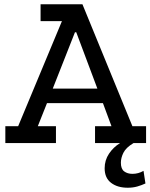

<svg xmlns="http://www.w3.org/2000/svg" viewBox="-20 -670 704 899"><path d="M661 189Q644 197 623.5 203Q603 209 578 209Q530 209 500 186Q470 163 470 118Q470 80 490.5 49.5Q511 19 542 0H425V-79H502L462 -187H200L157 -79H242V0H5V-79H65L270 -571H170V-650H366L600 -79H664V0H605Q570 21 558 45Q546 69 546 92Q546 121 561.5 132.5Q577 144 600 144Q628 144 652 130ZM337 -519H331L227 -255H436Z"/></svg>

Font: Zilla Slab Medium
Style: Regular
Weight: 500
Designer: Typotheque.com
Foundry: Typotheque type foundry
Version: Version 1.1; 2017